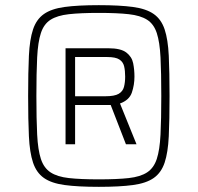

<svg xmlns="http://www.w3.org/2000/svg" viewBox="-20 -716 766 744"><path d="M363 8Q282 8 230.5 1Q179 -6 150 -26.5Q121 -47 108 -86Q95 -125 92 -188Q89 -251 89 -344Q89 -437 92 -500Q95 -563 108 -602Q121 -641 150 -661.5Q179 -682 230.5 -689Q282 -696 363 -696Q444 -696 495.5 -689Q547 -682 576 -661.5Q605 -641 618 -602Q631 -563 634 -500Q637 -437 637 -344Q637 -251 634 -188Q631 -125 618 -86Q605 -47 576 -26.5Q547 -6 495.5 1Q444 8 363 8ZM363 -21Q434 -21 479 -26Q524 -31 550 -48Q576 -65 587.5 -100Q599 -135 602 -194.5Q605 -254 605 -344Q605 -434 602 -493.5Q599 -553 587.5 -588Q576 -623 550 -639.5Q524 -656 479 -661Q434 -666 363 -666Q292 -666 247 -661Q202 -656 176 -639.5Q150 -623 138.5 -588Q127 -553 124 -493.5Q121 -434 121 -344Q121 -254 124 -194.5Q127 -135 138.5 -100Q150 -65 176 -48Q202 -31 247 -26Q292 -21 363 -21ZM234 -157V-529H400Q448 -529 469.5 -512.5Q491 -496 496 -471Q501 -446 501 -419Q501 -387 491 -357.5Q481 -328 445 -315L509 -157H468L409 -309H271V-157ZM271 -343H388Q424 -343 440 -352.5Q456 -362 460.5 -379.5Q465 -397 465 -419Q465 -442 461 -459Q457 -476 442.5 -485.5Q428 -495 396 -495H271Z"/></svg>

Font: Saira ExtraLight
Style: Regular
Weight: 200
Designer: Hector Gatti with collaboration of the Omnibus-Type team
Foundry: Omnibus-Type
Version: Version 1.100; ttfautohint (v1.8.3)